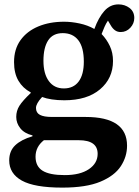

<svg xmlns="http://www.w3.org/2000/svg" viewBox="-20 -625 632 875"><path d="M264 230Q137 230 79.5 198Q22 166 22 106Q22 63 49.5 37Q77 11 128 -4V-8Q91 -17 72.5 -40.5Q54 -64 54 -92Q54 -120 68.5 -143Q83 -166 120 -201V-204Q84 -223 64 -257Q44 -291 44 -342Q44 -401 73.5 -442Q103 -483 154.5 -504.5Q206 -526 272 -526Q306 -526 343 -518Q380 -510 410 -493Q429 -545 455.5 -575Q482 -605 520 -605Q549 -605 570.5 -588.5Q592 -572 592 -543Q592 -518 574 -498.5Q556 -479 530 -479Q515 -479 504 -487Q493 -495 485 -509L472 -531Q463 -518 456.5 -503Q450 -488 443 -470Q466 -446 480.5 -415.5Q495 -385 495 -347Q495 -268 436 -218Q377 -168 273 -168Q242 -168 216 -172Q190 -176 172 -183Q144 -153 144 -133Q144 -111 162 -101.5Q180 -92 217 -92H370Q559 -92 559 39Q559 89 530.5 132.5Q502 176 437.5 203Q373 230 264 230ZM271 -222Q315 -222 338.5 -253.5Q362 -285 362 -344Q362 -409 337 -441.5Q312 -474 266 -474Q221 -474 199.5 -441Q178 -408 178 -348Q178 -289 202.5 -255.5Q227 -222 271 -222ZM275 173Q345 173 385 146Q425 119 425 76Q425 14 339 14H180Q142 44 142 89Q142 133 174 153Q206 173 275 173Z"/></svg>

Font: Literata 36pt SemiBold
Style: Regular
Weight: 600
Designer: Latin by Veronika Burian and Jose Scaglione. Greek by Irene Vlachou. Cyrillic by Vera Evstafieva.
Foundry: TypeTogether
Version: Version 3.002